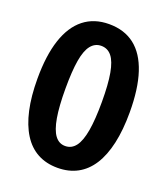

<svg xmlns="http://www.w3.org/2000/svg" viewBox="-136 -825 808 930"><g transform="rotate(20 268.0 -360.0)"><path d="M268 10Q210 10 165.5 -14Q121 -38 91 -85.5Q61 -133 45.5 -202.5Q30 -272 30 -363Q30 -483 57 -564.5Q84 -646 137 -688Q190 -730 267 -730Q346 -730 399 -688.5Q452 -647 479 -565Q506 -483 506 -362Q506 -271 490.5 -201.5Q475 -132 445 -85Q415 -38 370.5 -14Q326 10 268 10ZM267 -102Q300 -102 321 -129.5Q342 -157 352 -215Q362 -273 362 -364Q362 -454 352 -510Q342 -566 321 -592Q300 -618 267 -618Q235 -618 214 -592Q193 -566 183.5 -510.5Q174 -455 174 -364Q174 -273 184 -215Q194 -157 214.5 -129.5Q235 -102 267 -102Z"/></g></svg>

Font: Instrument Sans Condensed
Style: Bold
Weight: 700
Width: 3
Designer: Rodrigo Fuenzalida
Foundry: fragTYPE
Version: Version 1.000;gftools[0.9.28]